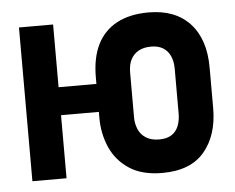

<svg xmlns="http://www.w3.org/2000/svg" viewBox="-43 -562 762 622"><g transform="rotate(-5 338.0 -251.0)"><path d="M94 -296V-205H330V-296ZM643 -185V-317Q643 -409 595.5 -460.5Q548 -512 461 -512Q400 -512 358 -489.5Q316 -467 294.5 -424Q273 -381 273 -317V-185Q273 -134 292.5 -89.5Q312 -45 353.5 -17.5Q395 10 461 10Q553 10 598 -43.5Q643 -97 643 -185ZM530 -323V-177Q530 -155 523 -137Q516 -119 500.5 -109Q485 -99 460 -99Q434 -99 417 -110Q400 -121 392.5 -139Q385 -157 385 -177V-323Q385 -349 394 -366Q403 -383 419.5 -392Q436 -401 460 -401Q483 -401 498.5 -391.5Q514 -382 522 -364.5Q530 -347 530 -323ZM39 0H150V-500H39Z"/></g></svg>

Font: Advent Pro
Style: Bold
Weight: 700
Designer: VivaRado, Andreas Kalpakidis
Foundry: VivaRado, Andreas Kalpakidis
Version: Version 3.000